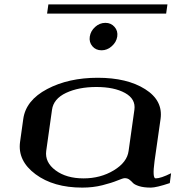

<svg xmlns="http://www.w3.org/2000/svg" viewBox="-20 -854 799 874"><path d="M565.4 -167Q565.4 -167 591.8 -354.5Q598.6 -403.3 549.3 -430.7Q500 -458 418.9 -458Q337.9 -458 280.8 -431.2Q223.6 -404.3 216.8 -354.5L190.4 -167Q183.6 -115.2 232.9 -78.6Q282.2 -42 360.4 -42Q437.5 -42 498 -78.6Q558.6 -115.2 565.4 -167ZM683.6 -121.1Q672.9 -42 688.5 -42Q711.9 -42 758.8 -65.4L752.9 -20.5Q691.4 0 667 0Q633.8 0 612.8 -6.8Q591.8 -13.7 585 -21.5Q578.1 -29.3 569.3 -36.1Q560.5 -43 547.9 -43Q540 -43 514.2 -32.2Q488.3 -21.5 445.8 -10.7Q403.3 0 354.5 0Q223.6 0 141.6 -61Q59.6 -122.1 71.3 -208L85.9 -312.5Q97.7 -397.5 194.8 -448.7Q292 -500 424.8 -500Q558.6 -500 640.6 -448.2Q722.7 -396.5 710.9 -312.5ZM460 -750Q485.4 -750 501.5 -731.4Q517.6 -712.9 513.7 -687.5Q509.8 -662.1 488.8 -643.6Q467.8 -625 442.4 -625Q416 -625 400.4 -643.6Q384.8 -662.1 388.7 -687.5Q392.6 -712.9 413.1 -731.4Q433.6 -750 460 -750ZM742.2 -834 736.3 -792H194.3L200.2 -834Z"/></svg>

Font: okolaks
Style: BoldItalic
Weight: 600
Width: 8
Italic angle: -8°
Version: Version 000.6.0